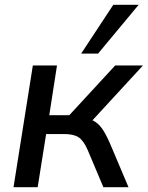

<svg xmlns="http://www.w3.org/2000/svg" viewBox="-20 -775 612 795"><path d="M36 0 116 -504H216L184 -298H267L457 -504H572L363 -277Q386 -266 402 -243.5Q418 -221 435 -182L512 0H408L343 -154Q326 -193 305.5 -206.5Q285 -220 246 -220H171L136 0ZM316 -553 449 -755H554L386 -553Z"/></svg>

Font: Mulish SemiBold
Style: Italic
Weight: 600
Italic angle: -9°
Designer: Vernon Adams
Foundry: Vernon Adams
Version: Version 3.603; ttfautohint (v1.8.3)